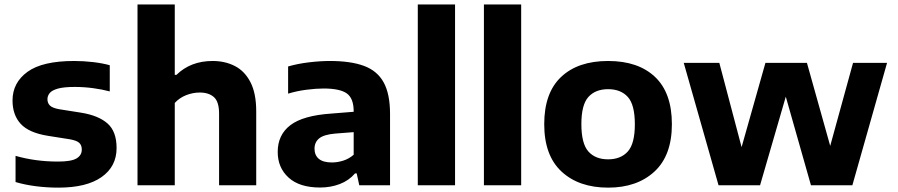

<svg xmlns="http://www.w3.org/2000/svg" viewBox="-20 -828 4012 858"><path d="M241 10.5Q189.5 10.5 140.5 4.2Q91.5 -2 49.5 -14.5V-131.5Q138.5 -106 239 -106Q298.5 -106 322 -120Q345.5 -134 345.5 -159.5Q345.5 -179 334.2 -189.5Q323 -200 292.5 -205.5L194.5 -221Q109.5 -234.5 72.8 -274.2Q36 -314 36 -379Q36 -458.5 102.8 -507Q169.5 -555.5 311.5 -555.5Q354 -555.5 396.2 -550.5Q438.5 -545.5 470.5 -536.5V-419.5Q437 -428.5 396.2 -434Q355.5 -439.5 314.5 -439.5Q265 -439.5 238.5 -432Q212 -424.5 202 -412Q192 -399.5 192 -384.5Q192 -367.5 203 -356.5Q214 -345.5 244 -340L342 -324.5Q420 -312 460.5 -276.2Q501 -240.5 501 -166.5Q501 -84 434 -36.8Q367 10.5 241 10.5Z M594.5 0V-808H761V-493.5H768.5Q832 -555.5 930 -555.5Q985.5 -555.5 1029.5 -533Q1073.5 -510.5 1099.2 -460.8Q1125 -411 1125 -330V0H959V-320Q959 -373.5 936 -394Q913 -414.5 873 -414.5Q842 -414.5 812 -402.8Q782 -391 761 -368V0Z M1410.5 10Q1318.5 10 1269.8 -34.2Q1221 -78.5 1221 -149Q1221 -225.5 1277.8 -268.8Q1334.5 -312 1461 -320.5L1560.5 -328.5V-330.5Q1560.5 -388.5 1529.8 -410.5Q1499 -432.5 1426 -432.5Q1392.5 -432.5 1349.5 -427Q1306.5 -421.5 1267.5 -409.5V-531Q1310.5 -543.5 1361 -549.5Q1411.5 -555.5 1454.5 -555.5Q1547.5 -555.5 1606.8 -533.5Q1666 -511.5 1694.5 -459.8Q1723 -408 1723 -318.5V0H1585.5L1574 -53H1566.5Q1539 -21 1498.2 -5.5Q1457.5 10 1410.5 10ZM1385.5 -163.5Q1385.5 -134.5 1404.8 -118.2Q1424 -102 1463.5 -102Q1488 -102 1513.5 -110Q1539 -118 1560.5 -136.5V-237.5L1477 -231Q1427 -226.5 1406.2 -209.5Q1385.5 -192.5 1385.5 -163.5Z M1847 0V-808H2013.5V0Z M2142.5 0V-808H2309V0Z M2697.5 10.5Q2567 10.5 2489.5 -61.2Q2412 -133 2412 -273Q2412 -413 2487.5 -484.2Q2563 -555.5 2697.5 -555.5Q2832 -555.5 2907.2 -484.2Q2982.5 -413 2982.5 -273Q2982.5 -133.5 2904.8 -61.5Q2827 10.5 2697.5 10.5ZM2697.5 -116Q2754 -116 2785.5 -151Q2817 -186 2817 -272.5Q2817 -360 2785.5 -394.8Q2754 -429.5 2697.5 -429.5Q2641 -429.5 2609.5 -394.8Q2578 -360 2578 -273.5Q2578 -186.5 2609.2 -151.2Q2640.5 -116 2697.5 -116Z M3191 0 3035.5 -547H3194.5L3294 -170.5L3400.5 -547H3586L3690 -176L3792 -547H3944L3789 0H3604L3491.5 -396L3376.5 0Z"/></svg>

Font: Encode Sans SemiExpanded SemiExpanded
Style: Bold
Weight: 700
Width: 6
Designer: Multiple Designers
Foundry: Impallari Type
Version: Version 3.000; ttfautohint (v1.8.3) -l 8 -r 50 -G 200 -x 14 